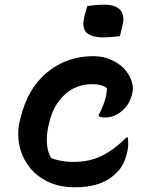

<svg xmlns="http://www.w3.org/2000/svg" viewBox="-20 -786 640 817"><path d="M376 -547Q418 -547 451 -532.5Q484 -518 506 -496Q529 -472 539 -444Q549 -416 544 -395L541 -382Q531 -341 498.5 -313.5Q466 -286 427 -286Q413 -286 400 -291V-297Q435 -364 435 -411Q412 -428 372 -428Q304 -428 255 -383Q206 -338 189 -262L186 -250Q178 -213 179.5 -178Q181 -143 197 -114Q238 -97 292 -97Q362 -97 414.5 -123.5Q467 -150 518 -201H524Q526 -186 525.5 -169.5Q525 -153 521 -137Q513 -105 500.5 -82.5Q488 -60 466 -42Q440 -17 398 -3Q356 11 299 11Q234 11 184.5 -12.5Q135 -36 104 -76.5Q73 -117 62.5 -167.5Q52 -218 64 -271L67 -282Q97 -409 180.5 -478Q264 -547 376 -547ZM351 -760Q369 -763 388.5 -764.5Q408 -766 424 -766Q473 -766 492.5 -742.5Q512 -719 501 -676L490 -632Q473 -630 454 -628.5Q435 -627 418 -627Q366 -627 346.5 -649Q327 -671 340 -719Z"/></svg>

Font: Recursive Mn Csl St SmB
Style: Italic
Weight: 600
Italic angle: -15°
Monospace: yes
Version: Version 1.079;hotconv 1.0.112;makeotfexe 2.5.65598; ttfautoh